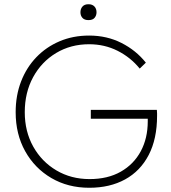

<svg xmlns="http://www.w3.org/2000/svg" viewBox="-20 -877 807 907"><path d="M402 10Q301 10 222.5 -36Q144 -82 99 -162.5Q54 -243 54 -347Q54 -426 79.5 -492Q105 -558 151.5 -606.5Q198 -655 261.5 -682Q325 -709 401 -709Q485 -709 554 -674Q623 -639 669 -581L640 -553Q597 -606 535.5 -637Q474 -668 401 -668Q314 -668 245 -626.5Q176 -585 136.5 -512.5Q97 -440 97 -347Q97 -256 137 -184.5Q177 -113 246.5 -72Q316 -31 403 -31Q489 -31 550.5 -66Q612 -101 645 -162.5Q678 -224 678 -304V-316H409V-358H721Q722 -348 722 -341.5Q722 -335 722 -330Q722 -221 682.5 -145Q643 -69 571 -29.5Q499 10 402 10ZM398 -782Q379 -782 369.5 -792.5Q360 -803 360 -819Q360 -835 369.5 -846Q379 -857 398 -857Q416 -857 426 -846.5Q436 -836 436 -819Q436 -804 427 -793Q418 -782 398 -782Z"/></svg>

Font: Readex Pro Light
Style: Regular
Weight: 300
Designer: Bonnie Shaver-Troup, Thomas Jockin
Foundry: Lexend
Version: Version 1.200; ttfautohint (v1.8.3)